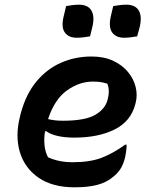

<svg xmlns="http://www.w3.org/2000/svg" viewBox="-20 -788 640 819"><path d="M370 -547Q423 -547 462 -529Q501 -511 525.5 -481.5Q550 -452 558.5 -417.5Q567 -383 559 -351L557 -343Q538 -270 468.5 -235.5Q399 -201 297 -201Q255 -201 224 -208.5Q193 -216 178 -228H172Q167 -197 170 -168Q173 -139 185 -117Q210 -106 235.5 -101Q261 -96 290 -96Q364 -96 413.5 -115Q463 -134 514 -171H520Q520 -155 518 -142Q516 -129 514 -118Q506 -86 493.5 -67Q481 -48 463 -34Q435 -10 395.5 0.5Q356 11 298 11Q204 11 144.5 -30Q85 -71 64.5 -140Q44 -209 66 -294L69 -306Q91 -387 135.5 -440.5Q180 -494 240.5 -520.5Q301 -547 370 -547ZM376 -440Q319 -440 266 -402.5Q213 -365 185 -280Q213 -273 248 -273Q343 -273 386 -298Q429 -323 439 -363Q445 -387 444 -403Q443 -419 438 -431Q425 -435 411.5 -437.5Q398 -440 376 -440ZM262 -762Q275 -764 288 -766Q301 -768 317 -768Q356 -768 370.5 -742Q385 -716 373 -669L364 -633Q351 -631 337 -629Q323 -627 307 -627Q273 -627 256.5 -649.5Q240 -672 252 -720ZM463 -762Q477 -764 489.5 -766Q502 -768 519 -768Q558 -768 572.5 -742Q587 -716 575 -669L565 -633Q552 -631 538.5 -629Q525 -627 509 -627Q475 -627 458.5 -649.5Q442 -672 453 -720Z"/></svg>

Font: Recursive Sn Csl St SmB
Style: Italic
Weight: 600
Italic angle: -15°
Version: Version 1.079;hotconv 1.0.112;makeotfexe 2.5.65598; ttfautoh